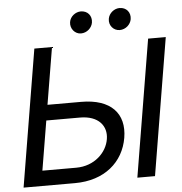

<svg xmlns="http://www.w3.org/2000/svg" viewBox="-59 -959 962 1015"><g transform="rotate(-5 421.5 -451.0)"><path d="M24.9 0H297.6C455.3 0 556.5 -88.8 578.1 -215.9C599.4 -343.4 525.2 -425.1 367.9 -425.1H188.9L239.3 -727.3H145.6ZM131.7 -80.6 175.4 -343H354.4C452.4 -343 497.2 -285.9 485.8 -217.3C474.8 -147.4 409.1 -80.6 311.1 -80.6ZM345.9 -849.8C340.9 -816.1 366.1 -785.5 398.4 -785.5C430.4 -785.5 456.3 -810 460.9 -837.7C466.6 -873.9 443.2 -901.6 407 -901.6C379.3 -901.6 350.1 -880 345.9 -849.8ZM551.5 -849.8C545.5 -814.6 571.7 -785.5 604 -785.5C636 -785.5 661.9 -810 666.5 -837.7C672.2 -873.9 648.8 -901.6 612.6 -901.6C584.9 -901.6 556.5 -880 551.5 -849.8ZM628.6 0H722.3L843 -727.3H749.3Z"/></g></svg>

Font: Margiela Sans Text
Style: Italic
Weight: 400
Italic angle: -9.39999°
Designer: Stefan Endress, Andreas Faust
Version: Version 1.100;FEAKit 1.0